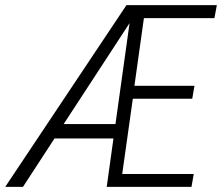

<svg xmlns="http://www.w3.org/2000/svg" viewBox="-60 -731 868 751"><path d="M189 -245.6H391.6L446.8 -640.6ZM689 0H357.4L383.8 -189.5H153.3L29.8 0H-39.6L434.6 -710.9H788.1L778.8 -660.2H502.9L465.8 -395.5H700.7L691.9 -344.7H459.5L418 -50.3H697.8Z"/></svg>

Font: MAUL Condensed Light Italic
Style: Light Italic
Weight: 300
Italic angle: -12°
Designer: MAUL
Version: Version 1.0; 2020; ttfautohint (v1.8.3)